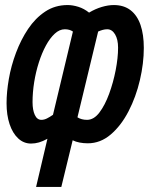

<svg xmlns="http://www.w3.org/2000/svg" viewBox="-20 -556 600 761"><path d="M123 185 168 -6Q150 4 134.5 8.5Q119 13 103 13Q74 13 52 -7.5Q30 -28 18 -64Q6 -100 6 -147Q6 -191 15 -243Q24 -295 43.5 -347Q63 -399 91.5 -441.5Q120 -484 159 -510Q198 -536 248 -536Q268 -536 290.5 -529Q313 -522 333 -506Q358 -521 383.5 -528.5Q409 -536 431 -536Q471 -536 497.5 -515.5Q524 -495 537 -457Q550 -419 550 -366Q550 -305 534.5 -238.5Q519 -172 489.5 -115Q460 -58 419 -23Q378 12 328 12Q311 12 295.5 9Q280 6 268 0L223 185ZM144 -81Q155 -81 166 -86.5Q177 -92 190 -101L269 -431Q256 -440 237 -440Q216 -440 197 -422.5Q178 -405 162 -375.5Q146 -346 134 -308.5Q122 -271 115.5 -230.5Q109 -190 109 -151Q109 -120 118 -100.5Q127 -81 144 -81ZM325 -81Q352 -81 374 -110Q396 -139 412.5 -184Q429 -229 438.5 -278Q448 -327 448 -367Q448 -400 436 -420Q424 -440 405 -440Q396 -440 387 -437.5Q378 -435 369 -431L287 -91Q295 -86 304.5 -83.5Q314 -81 325 -81Z"/></svg>

Font: Ubuntu Sans Mono SemiBold
Style: Italic
Weight: 600
Italic angle: -13.5°
Monospace: yes
Designer: Dalton Maag Ltd
Foundry: Dalton Maag Ltd
Version: Version 1.006